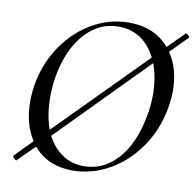

<svg xmlns="http://www.w3.org/2000/svg" viewBox="-74 -712 815 800"><g transform="rotate(10 333.0 -312.0)"><path d="M631 -313Q614 -218 561.5 -143.5Q509 -69 435.5 -28.5Q362 12 283 12Q230 12 188 -6.5Q146 -25 117 -60L46 11Q41 11 34.5 3.5Q28 -4 31 -7L103 -80Q60 -146 60 -241Q60 -276 66 -313Q82 -406 132.5 -479.5Q183 -553 255.5 -594.5Q328 -636 410 -636Q518 -636 580 -563L650 -633Q654 -633 661 -626.5Q668 -620 665 -617L594 -545Q638 -480 638 -386Q638 -357 631 -313ZM139 -273Q139 -196 161 -139L527 -509Q503 -558 463 -585Q423 -612 370 -612Q287 -612 227.5 -546Q168 -480 147 -366Q139 -323 139 -273ZM235 -41Q274 -14 326 -14Q408 -14 467.5 -79Q527 -144 549 -260Q559 -307 559 -357Q559 -427 537 -487L171 -115Q195 -68 235 -41Z"/></g></svg>

Font: CormorantInfant-MediumItalic
Style: Italic
Weight: 500
Italic angle: -10°
Designer: Christian Thalmann (Catharsis Fonts)
Foundry: Catharsis Fonts
Version: Version 3.303